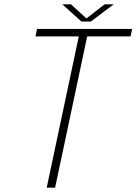

<svg xmlns="http://www.w3.org/2000/svg" viewBox="-20 -872 634 892"><path d="M586.5 -703H367.5L389.5 -724L236 0H197L350.5 -724L364 -703H145L152 -737.5H594ZM269.5 -852H309.5L388.5 -780H373.5L466 -852H508.5L402 -772H358.5Z"/></svg>

Font: Epilogue ExtraLight
Style: Italic
Weight: 250
Italic angle: -12°
Designer: Tyler Finck
Foundry: Etcetera Type Co
Version: Version 2.112